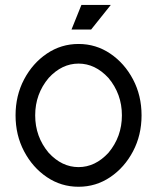

<svg xmlns="http://www.w3.org/2000/svg" viewBox="-20 -728 621 759"><path d="M290.5 -67.4Q356.4 -67.4 408.7 -124Q461.9 -187.5 461.9 -272Q461.9 -356.4 408.7 -419.9Q356.4 -476.6 290.5 -476.6Q224.6 -476.6 172.4 -419.9Q119.1 -356.4 119.1 -272Q119.1 -187.5 172.4 -124Q224.6 -67.4 290.5 -67.4ZM290.5 10.3Q221.7 10.3 165.3 -27.8Q108.9 -65.9 75.2 -129.9Q41.5 -193.8 41.5 -272Q41.5 -350.1 75.2 -414.1Q108.9 -478 165.3 -516.1Q221.7 -554.2 290.5 -554.2Q359.4 -554.2 415.8 -516.1Q472.2 -478 505.9 -414.1Q539.6 -350.1 539.6 -272Q539.6 -193.8 505.9 -129.9Q472.2 -65.9 415.8 -27.8Q359.4 10.3 290.5 10.3ZM340.3 -611.3H262.7L301.8 -708.5H418Z"/></svg>

Font: Turpis
Style: Regular
Weight: 400
Designer: GGBotNet
Foundry: f0n7
Version: 1.00